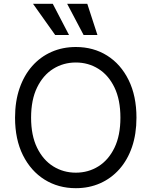

<svg xmlns="http://www.w3.org/2000/svg" viewBox="-20 -986 802 1016"><path d="M381.3 9.8Q288.6 9.8 215.8 -35.6Q143.1 -81.1 101.3 -164.8Q59.6 -248.5 59.6 -363.3Q59.6 -449.7 83.5 -518.8Q107.4 -587.9 150.6 -636.7Q193.8 -685.5 252.7 -711.4Q311.5 -737.3 381.3 -737.3Q474.6 -737.3 546.9 -691.9Q619.1 -646.5 660.6 -562.5Q702.1 -478.5 702.1 -363.3Q702.1 -276.9 678.5 -208Q654.8 -139.2 611.6 -90.6Q568.4 -42 509.8 -16.1Q451.2 9.8 381.3 9.8ZM381.3 -72.3Q447.3 -72.3 500.7 -105.7Q554.2 -139.2 585.7 -204.1Q617.2 -269 617.2 -363.3Q617.2 -458 585.7 -523.2Q554.2 -588.4 500.7 -621.8Q447.3 -655.3 381.3 -655.3Q315.4 -655.3 261.7 -621.8Q208 -588.4 176.3 -523.2Q144.5 -458 144.5 -363.3Q144.5 -269 176.3 -204.1Q208 -139.2 261.7 -105.7Q315.4 -72.3 381.3 -72.3ZM272 -800.8 154.8 -965.8H259.3L345.2 -800.8ZM422.4 -800.8 335.4 -965.8H441.9L495.6 -800.8Z"/></svg>

Font: Inter V
Style: 
Weight: 400
Designer: Rasmus Andersson
Foundry: rsms
Version: Version 4.000;git-a3f224843